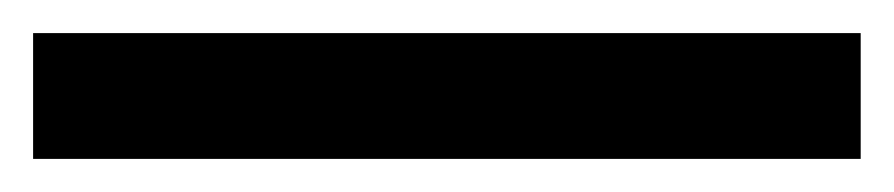

<svg xmlns="http://www.w3.org/2000/svg" viewBox="-20 39 540 116"><path d="M500 135H0V59H500Z"/></svg>

Font: Wix Madefor Display Medium
Style: Regular
Weight: 500
Designer: Dalton Maag Ltd
Foundry: Dalton Maag Ltd
Version: Version 3.100